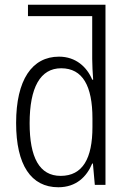

<svg xmlns="http://www.w3.org/2000/svg" viewBox="-20 -780 538 810"><path d="M226 10C302 10 346 -35 369 -90H372L380 0H425V-760H98V-712H369V-531C369 -505 371 -473 373 -444H369C347 -497 300 -541 229 -541C115 -541 48 -443 48 -261C48 -84 111 10 226 10ZM236 -38C146 -38 105 -116 105 -260C105 -411 150 -492 238 -492C329 -492 370 -417 370 -280V-244C370 -112 329 -38 236 -38Z"/></svg>

Font: Noto Sans Display SemiCondensed Light
Style: Regular
Weight: 300
Width: 4
Designer: Monotype Design Team
Foundry: Monotype Imaging Inc.
Version: Version 1.900